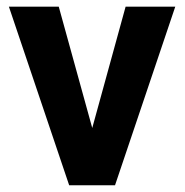

<svg xmlns="http://www.w3.org/2000/svg" viewBox="-20 -548 546 568"><path d="M153.8 -528.3 252.9 -169.4 351.6 -528.3H498.5L320.3 0H184.6L6.3 -528.3Z"/></svg>

Font: Vazirmatn RD UI FD
Style: Bold
Weight: 700
Designer: Saber Rastikerdar
Foundry: Saber Rastikerdar
Version: Version 33.003